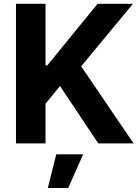

<svg xmlns="http://www.w3.org/2000/svg" viewBox="-20 -747 730 1000"><path d="M63.2 0H217V-206.7L292.6 -299L491.8 0H675.8L402.7 -401.6L672.6 -727.3H488.3L226.6 -406.6H217V-727.3H63.2ZM229 232.2H335.2L413 56.8H273.1Z"/></svg>

Font: Magic Ui Pro
Style: Bold
Weight: 700
Designer: Stefan Endress, Andreas Faust
Version: Version 1.000;FEAKit 1.0